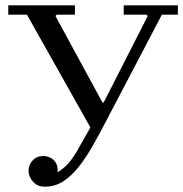

<svg xmlns="http://www.w3.org/2000/svg" viewBox="-20 -690 687 720"><path d="M148 10Q120 10 103.5 -9Q87 -28 87 -50Q87 -72 102.5 -88.5Q118 -105 142 -105Q156 -105 169 -98.5Q182 -92 190 -78.5Q198 -65 196 -44Q220 -59 236 -77Q252 -95 270.5 -126.5Q289 -158 319 -212L81 -635H11V-670H261V-635H193L188 -630L364 -306H369L534 -630L529 -635H444V-670H647V-635H587L380 -240Q353 -188 327.5 -143Q302 -98 274.5 -63.5Q247 -29 216.5 -9.5Q186 10 148 10Z"/></svg>

Font: Brygada 1918
Style: Regular
Weight: 400
Designer: Mateusz Machalski | Borys Kosmynka | Przemek Hoffer
Foundry: NIEPODLEGLA 2018
Version: Version 3.006